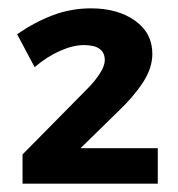

<svg xmlns="http://www.w3.org/2000/svg" viewBox="-20 -724 427 460"><path d="M198 -704Q262 -704 303.5 -674.5Q345 -645 345 -595Q345 -561 322.5 -526.5Q300 -492 263 -457L173 -369H358V-284H34V-354L189 -511Q207 -529 219 -547.5Q231 -566 231 -580Q231 -616 181 -616Q155 -616 123.5 -602Q92 -588 63 -563L21 -642Q63 -671 106.5 -687.5Q150 -704 198 -704Z"/></svg>

Font: Montserrat Semi Bold
Style: Regular
Weight: 600
Designer: Julieta Ulanovsky
Foundry: Julieta Ulanovsky
Version: Version 3.001 September 28, 2015